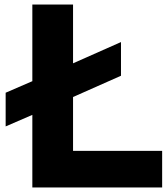

<svg xmlns="http://www.w3.org/2000/svg" viewBox="-20 -829 737 849"><path d="M303 -162H697V0H123V-321L5 -270V-419L123 -470V-809H303V-549L515 -643V-494L303 -400Z"/></svg>

Font: Neutral Face
Style: Bold
Weight: 700
Designer: Vadym Aksieiev
Version: Version 1.039;Fontself Maker 3.5.7